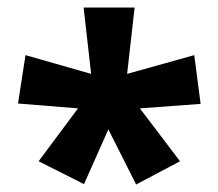

<svg xmlns="http://www.w3.org/2000/svg" viewBox="-20 -780 582 512"><path d="M339 -760 319 -583 498 -633 515 -503 353 -491 460 -350 343 -288 269 -435 204 -289 83 -350 188 -491 28 -504 48 -633 223 -583 203 -760Z"/></svg>

Font: Noto Sans UI Extra
Style: Regular
Weight: 800
Designer: Monotype Design Team
Foundry: Monotype Imaging Inc.
Version: Version 1.901